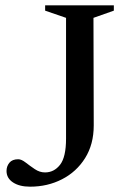

<svg xmlns="http://www.w3.org/2000/svg" viewBox="-20 -690 474 721"><path d="M332 -219Q332 -148 299.5 -96.2Q267 -44.5 212.8 -16.8Q158.5 11 93 11Q53 11 28.8 -5Q4.5 -21 4.5 -48Q4.5 -65.5 15.2 -78.8Q26 -92 48.5 -92Q60.5 -92 76.2 -79.8Q92 -67.5 110.5 -55Q129 -42.5 149 -42.5Q183 -42.5 205.5 -71.2Q228 -100 228 -169.5V-623L149.5 -650V-670H407.5V-650L331 -623Z"/></svg>

Font: Newsreader Text Medium
Style: Regular
Weight: 500
Designer: Hugues Gentile
Foundry: Production Type
Version: Version 1.002